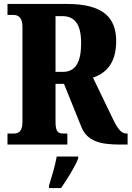

<svg xmlns="http://www.w3.org/2000/svg" viewBox="-20 -734 668 975"><path d="M18 0H322V-56H302C278 -56 262 -62 262 -114V-308H305L393 -90C423 -15 492 0 589 0H628V-56H622C595 -56 576 -81 548 -141L452 -340C516 -361 570 -411 570 -525C570 -643 506 -714 319 -714H18V-658H50C66 -658 94 -651 94 -599V-114C94 -62 70 -56 50 -56H18ZM299 -369H262V-652H297C359 -652 392 -611 392 -515C392 -419 364 -369 299 -369ZM229 208V221H290C320 178 361 113 377 71V61H268C261 104 241 169 229 208Z"/></svg>

Font: Noto Serif Myanmar ExtraCondensed Black
Style: Regular
Weight: 900
Width: 2
Designer: Ben Mitchell and the Monotype Design Team
Foundry: Monotype Imaging Inc.
Version: Version 2.106